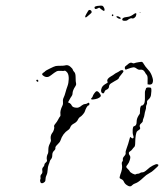

<svg xmlns="http://www.w3.org/2000/svg" viewBox="-20 -669 587 683"><path d="M322 -344Q327 -346 332 -340Q341 -330 338 -326Q331 -317 310 -315Q304 -315 304 -317Q304 -319 306.5 -321Q309 -323 310 -327Q311 -331 315.5 -337Q320 -343 322 -344ZM517 -356Q519 -354 518.5 -345Q518 -336 517 -330Q515 -321 508.5 -315.5Q502 -310 503 -305.5Q504 -301 501.5 -296.5Q499 -292 499.5 -288Q500 -284 497.5 -276.5Q495 -269 494 -261.5Q493 -254 490.5 -248.5Q488 -243 488 -239Q488 -235 483 -231Q474 -224 478 -216Q480 -211 476 -208Q468 -203 466.5 -200.5Q465 -198 463 -188Q461 -175 461 -162Q461 -149 457.5 -146Q454 -143 451 -138.5Q448 -134 443 -131Q434 -126 442 -115Q445 -111 442 -100.5Q439 -90 434 -84Q429 -78 429 -75.5Q429 -73 434.5 -68Q440 -63 441.5 -59.5Q443 -56 451.5 -51.5Q460 -47 463 -49Q466 -51 470.5 -51Q475 -51 478 -53.5Q481 -56 487 -56Q493 -56 504 -66Q512 -74 523.5 -80Q535 -86 539 -85Q548 -83 539 -75Q534 -71 527.5 -64.5Q521 -58 510.5 -52.5Q500 -47 491 -38Q472 -20 462 -17Q455 -15 450 -10Q444 -2 432 -10Q424 -15 421 -22Q418 -29 412 -31.5Q406 -34 405.5 -36Q405 -38 408 -48Q416 -68 414 -81Q412 -91 415 -94Q418 -97 417 -102Q416 -107 422 -113.5Q428 -120 427 -125Q426 -130 430.5 -141.5Q435 -153 436 -157.5Q437 -162 439.5 -170Q442 -178 442.5 -180.5Q443 -183 446 -180Q452 -174 455 -179Q456 -181 454 -187Q451 -195 452 -207.5Q453 -220 457 -220Q466 -222 466 -235Q466 -245 470.5 -253.5Q475 -262 476.5 -263Q478 -264 478 -275Q478 -294 486 -294Q489 -294 492.5 -300Q496 -306 495.5 -325Q495 -344 496.5 -346.5Q498 -349 499 -353.5Q500 -358 508 -358Q516 -358 517 -356ZM116 -383Q117 -380 115.5 -378.5Q114 -377 111 -379.5Q108 -382 109.5 -384Q111 -386 113 -385.5Q115 -385 116 -383ZM405 -416Q408 -419 413 -419.5Q418 -420 419 -416Q420 -414 411.5 -404Q403 -394 403 -392Q403 -388 389 -381Q382 -377 375 -372.5Q368 -368 368 -362Q368 -353 357 -349Q354 -348 352 -343Q349 -333 342 -339Q337 -345 342 -357Q345 -364 354 -369.5Q363 -375 363 -375Q363 -375 362 -380Q359 -388 374 -397Q383 -402 386.5 -405Q390 -408 395.5 -410.5Q401 -413 405 -416ZM210 -436Q222 -440 231 -431Q238 -425 239 -421Q240 -417 244.5 -412.5Q249 -408 249 -393Q249 -378 250.5 -373Q252 -368 248 -362Q238 -347 238 -336Q238 -331 234.5 -326.5Q231 -322 227 -314L222 -305L228 -302Q233 -299 235 -294Q238 -287 250 -286Q260 -284 271 -294Q278 -299 282.5 -299Q287 -299 290 -301Q298 -307 298 -299Q298 -294 295 -294Q292 -294 288 -287Q284 -280 282 -273Q281 -269 275 -262Q269 -255 265 -253Q261 -251 258 -245Q254 -235 242 -229Q233 -224 230.5 -217Q228 -210 223 -207Q203 -194 195 -169Q193 -163 184.5 -155Q176 -147 177 -142.5Q178 -138 172 -132.5Q166 -127 166 -117.5Q166 -108 162 -103.5Q158 -99 157 -94.5Q156 -90 153 -83Q150 -76 149.5 -64.5Q149 -53 145.5 -46Q142 -39 142 -32.5Q142 -26 140 -23Q132 -15 126 -18Q124 -19 123 -24Q122 -29 123.5 -31Q125 -33 124 -39Q123 -45 127.5 -49.5Q132 -54 130.5 -62Q129 -70 133.5 -74.5Q138 -79 138 -83Q138 -87 143 -91Q148 -95 147 -99Q144 -111 151 -124Q152 -127 152 -137.5Q152 -148 157 -157.5Q162 -167 161 -171Q158 -185 165 -195Q169 -199 171.5 -207Q174 -215 172.5 -218.5Q171 -222 177 -229Q183 -236 187 -244Q191 -252 193.5 -254.5Q196 -257 195 -263Q193 -275 202 -293Q205 -299 204 -307Q203 -315 206.5 -322Q210 -329 213 -340.5Q216 -352 220 -362.5Q224 -373 224.5 -387.5Q225 -402 220 -410Q212 -420 208 -417Q206 -416 197 -417Q187 -418 181 -415Q175 -412 161 -401Q148 -390 135 -399Q125 -405 135 -411Q141 -415 141 -416Q141 -417 157 -425Q173 -433 178 -434Q182 -435 194 -435Q206 -435 210 -436ZM482 -449Q487 -450 491 -442Q496 -433 507 -421Q517 -411 522 -394Q527 -380 521 -371Q518 -368 512 -368L505 -369V-383Q506 -398 502 -402.5Q498 -407 495 -413Q489 -423 478 -421Q473 -420 466 -425Q460 -430 454 -429.5Q448 -429 432 -423Q427 -420 425 -423Q424 -425 424 -428.5Q424 -432 426 -433Q438 -444 443 -445.5Q448 -447 453 -444Q456 -443 459 -444.5Q462 -446 471.5 -447.5Q481 -449 482 -449ZM394 -609Q393 -611 396 -611Q400 -612 406 -608Q412 -604 408.5 -602.5Q405 -601 400 -604Q395 -607 394 -609ZM378 -616Q381 -620 383 -616Q384 -614 382 -612Q380 -611 379 -612Q377 -614 378 -616ZM452 -616Q466 -627 465 -618Q465 -617 464 -614Q463 -609 458 -605.5Q453 -602 449 -604Q443 -605 433 -597Q431 -595 424 -595Q417 -595 416 -597Q413 -601 417.5 -604.5Q422 -608 434 -609Q443 -610 452 -616ZM477 -625Q480 -627 480 -625Q480 -624 477 -624Q474 -624 477 -625ZM294 -631Q297 -635 301.5 -633Q306 -631 306 -626Q306 -623 300 -618.5Q294 -614 290 -610Q283 -604 283 -610Q283 -612 287.5 -620Q292 -628 294 -631ZM327 -648Q341 -650 345 -648Q347 -647 349.5 -642.5Q352 -638 352 -634.5Q352 -631 350 -630Q348 -630 340 -636L333 -642L327 -639Q319 -635 317 -639Q315 -643 317.5 -645Q320 -647 327 -648Z"/></svg>

Font: TT2020 Style D
Style: Italic
Weight: 400
Italic angle: -15°
Version: Version 0.2.000